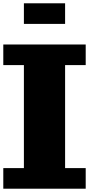

<svg xmlns="http://www.w3.org/2000/svg" viewBox="-20 -1145 665 1165"><path d="M0 0H500V-125H375V-750H500V-875H0V-750H125V-125H0ZM125 -1000H375V-1125H125Z"/></svg>

Font: Faithful 32x
Style: Bold
Weight: 400
Foundry: Faithful Resource Pack
Version: Version 1.0; January 27, 2023